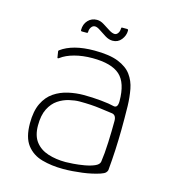

<svg xmlns="http://www.w3.org/2000/svg" viewBox="-94 -674 678 760"><g transform="rotate(15 244.5 -294.5)"><path d="M233 8Q186 8 146.5 -3Q107 -14 83.5 -44.5Q60 -75 60 -133Q60 -183 75.5 -215Q91 -247 117 -264.5Q143 -282 174.5 -289Q206 -296 237 -296Q273 -296 308.5 -292.5Q344 -289 363 -284Q380 -281 380 -309Q380 -384 345.5 -415Q311 -446 233 -446Q193 -446 159.5 -437Q126 -428 105 -412Q103 -410 100.5 -410Q98 -410 98 -412L94 -437Q94 -439 95 -440Q96 -441 97 -442Q120 -459 154 -468Q188 -477 233 -477Q295 -477 331 -462.5Q367 -448 385 -423.5Q403 -399 409 -367Q415 -335 416 -299Q417 -245 416.5 -202Q416 -159 414 -118.5Q412 -78 408 -34Q407 -29 402 -23.5Q397 -18 382 -13Q367 -8 349 -4Q331 0 311.5 2.5Q292 5 272.5 6.5Q253 8 233 8ZM236 -21Q246 -21 267 -22.5Q288 -24 311.5 -28Q335 -32 352.5 -39.5Q370 -47 372 -59Q377 -92 379 -140Q381 -188 381 -228Q381 -252 364 -255Q348 -257 312 -262Q276 -267 228 -267Q209 -267 185.5 -261.5Q162 -256 141 -242Q120 -228 106.5 -201.5Q93 -175 93 -133Q93 -91 112 -66.5Q131 -42 163.5 -31.5Q196 -21 236 -21ZM165 -537Q160 -537 160 -542Q160 -566 174.5 -581.5Q189 -597 211 -597Q225 -597 239.5 -588Q254 -579 268 -570Q282 -561 292 -561Q300 -561 305.5 -569Q311 -577 311 -587Q311 -593 314 -593H335Q340 -593 340 -587Q340 -567 326.5 -550Q313 -533 291 -533Q276 -533 260.5 -542.5Q245 -552 232 -561Q219 -570 210 -570Q201 -570 195 -561.5Q189 -553 189 -542Q189 -537 185 -537Z"/></g></svg>

Font: Glory Thin
Style: Regular
Weight: 100
Designer: Robert Leuschke
Foundry: Robert Leuschke
Version: Version 1.011